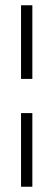

<svg xmlns="http://www.w3.org/2000/svg" viewBox="-20 -640 193 730"><path d="M60 70H103V-210H60ZM60 -340H103V-620H60Z"/></svg>

Font: Charger Sport
Style: HLExt
Weight: 100
Designer: Jasper
Foundry: Cannot Into Space Fonts
Version: Version 1.1